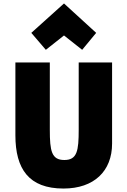

<svg xmlns="http://www.w3.org/2000/svg" viewBox="-20 -1064 736 1110"><path d="M350 -859 245 -776 161 -874 350 -1044 536 -874 455 -776ZM628 -234C628 -75 524 26 347 26C147 26 69 -87 69 -282V-703H268V-314C268 -191 278 -139 352 -139C426 -139 435 -192 435 -314V-703H628Z"/></svg>

Font: Repo Black
Style: Regular
Weight: 900
Designer: Stefan Peev
Foundry: Context Ltd
Version: Version 1.502